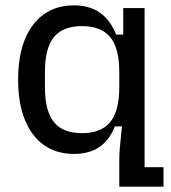

<svg xmlns="http://www.w3.org/2000/svg" viewBox="-20 -564 637 716"><path d="M424.8 132V32.2Q424.8 10 427.3 -17.8Q429.8 -45.6 434.8 -92.6H408.4Q387.4 -40.4 349.9 -15.2Q312.4 10 255.6 10Q191.4 10 144.8 -22.4Q98.2 -54.8 72.9 -117Q47.6 -179.2 47.6 -267Q47.6 -355.8 72.9 -417.5Q98.2 -479.2 144.8 -511.6Q191.4 -544 255.6 -544Q313.2 -544 352.2 -517Q391.2 -490 413.2 -435H439.6V-534H519.2V59.6H589.8V132ZM286 -67.4Q357 -67.4 390.9 -108.7Q424.8 -150 424.8 -238.2V-295.8Q424.8 -384.6 390.9 -425.6Q357 -466.6 286 -466.6Q214.4 -466.6 181 -425.6Q147.6 -384.6 147.6 -295.8V-238.2Q147.6 -150 181 -108.7Q214.4 -67.4 286 -67.4Z"/></svg>

Font: Mozilla Headline ExtraLight
Style: Regular
Weight: 200
Designer: Studio DRAMA
Foundry: Studio DRAMA
Version: Version 1.000